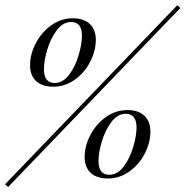

<svg xmlns="http://www.w3.org/2000/svg" viewBox="-27 -685 724 749"><path d="M676.6 -654 4.8 44.4 -7.3 33.9 664.5 -664.5ZM257.3 -613.7Q300 -613.7 323.4 -591.5Q346.8 -569.4 346.8 -529.8Q346.8 -487.1 325 -444.4Q303.2 -401.6 264.9 -374.2Q226.6 -346.8 180.6 -346.8Q137.9 -346.8 114.1 -368.5Q90.3 -390.3 90.3 -430.6Q90.3 -473.4 112.5 -516.1Q134.7 -558.9 173 -586.3Q211.3 -613.7 257.3 -613.7ZM144.4 -415.3Q144.4 -361.3 186.3 -361.3Q218.5 -361.3 242.7 -393.5Q266.9 -425.8 279.8 -469.8Q292.7 -513.7 292.7 -546Q292.7 -572.6 281.9 -585.9Q271 -599.2 250.8 -599.2Q218.5 -599.2 194.4 -566.9Q170.2 -534.7 157.3 -491.1Q144.4 -447.6 144.4 -415.3ZM470.2 -255.6Q512.9 -255.6 536.3 -233.5Q559.7 -211.3 559.7 -171.8Q559.7 -129 537.9 -86.3Q516.1 -43.5 477.8 -16.1Q439.5 11.3 393.5 11.3Q350.8 11.3 327 -10.5Q303.2 -32.3 303.2 -72.6Q303.2 -115.3 325.4 -158.1Q347.6 -200.8 385.9 -228.2Q424.2 -255.6 470.2 -255.6ZM357.3 -57.3Q357.3 -3.2 399.2 -3.2Q431.5 -3.2 455.6 -35.5Q479.8 -67.7 492.7 -111.7Q505.6 -155.6 505.6 -187.9Q505.6 -214.5 494.8 -227.8Q483.9 -241.1 463.7 -241.1Q431.5 -241.1 407.3 -208.9Q383.1 -176.6 370.2 -133.1Q357.3 -89.5 357.3 -57.3Z"/></svg>

Font: Playfair Display SC
Style: Italic
Weight: 400
Italic angle: -14°
Designer: Claus Eggers Sørensen
Foundry: Claus Eggers Sørensen
Version: Version 1.202; ttfautohint (v1.6)